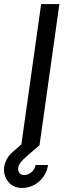

<svg xmlns="http://www.w3.org/2000/svg" viewBox="-101 -720 362 952"><path d="M4.5 0 103 -700H193.5L95 0ZM9 212Q-37 211.5 -61 180Q-85 148.5 -80.5 109.5Q-78 90.5 -68.8 72Q-59.5 53.5 -42.5 37.5L53 -46.5L95 0Q57.5 32 34.8 51.8Q12 71.5 1.5 85Q-9 98.5 -10.5 112.5Q-13 125.5 -5.5 136.5Q2 147.5 18.5 148Q37.5 148 54.5 134.2Q71.5 120.5 75.5 98H137Q133 129.5 114.8 155.5Q96.5 181.5 68.8 196.8Q41 212 9 212Z"/></svg>

Font: Urbanist Medium
Style: Italic
Weight: 500
Italic angle: -8°
Designer: Corey Hu
Foundry: Corey Hu
Version: Version 1.330; ttfautohint (v1.8.4.7-5d5b)